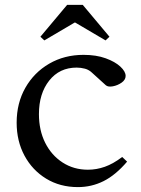

<svg xmlns="http://www.w3.org/2000/svg" viewBox="-20 -754 574 784"><path d="M298 10Q225 10 168.5 -24.5Q112 -59 80 -118.5Q48 -178 48 -253Q48 -333 83.5 -395.5Q119 -458 181 -494Q243 -530 321 -530Q373 -530 411.5 -516Q450 -502 471.5 -482Q493 -462 493 -444Q493 -428 476.5 -416.5Q460 -405 440.5 -401.5Q421 -398 412 -406L358 -455Q344 -469 327 -473.5Q310 -478 293 -478Q223 -478 181 -425Q139 -372 139 -288Q139 -222 164.5 -171Q190 -120 235.5 -90.5Q281 -61 339 -61Q374 -61 408 -73Q442 -85 479 -113L499 -94Q452 -39 403 -14.5Q354 10 298 10ZM161 -589 145 -604 254 -734H318L427 -604L411 -589L287 -662H285Z"/></svg>

Font: Hedvig Letters Serif 12pt
Style: Regular
Weight: 400
Designer: Alexander Örn & Tor Weibull
Foundry: Kanon Foundry
Version: Version 1.000; ttfautohint (v1.8.4.7-5d5b)